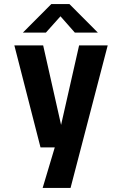

<svg xmlns="http://www.w3.org/2000/svg" viewBox="-20 -723 590 943"><path d="M189.5 200 249 1H179L50.5 -500H192L280 -109.5L368.5 -500H509L326.5 200ZM92.5 -563 232 -703H321L460.5 -563H347.5L277 -643L205.5 -563Z"/></svg>

Font: Trispace SemiCondensed SemiBold
Style: Regular
Weight: 600
Width: 4
Designer: Tyler Finck
Foundry: Etcetera Type Company
Version: Version 1.210; ttfautohint (v1.8.3)